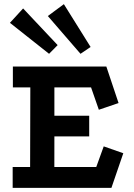

<svg xmlns="http://www.w3.org/2000/svg" viewBox="-20 -912 650 932"><path d="M42.5 -589H496.2L555.5 -411.8L459.8 -379.2L422 -487.8H244V-350.2H413V-249.8H244L243.8 -101.2H447.2L483.5 -201.5L578.5 -168.2L520.8 0H41.5V-101.2H126.2L127.2 -487.8H42.5ZM290 -891.8 419.8 -684 370.8 -650.8 212.2 -834.2ZM92.2 -871 259.8 -693 218.2 -650.8 28.2 -801.2Z"/></svg>

Font: Podkova VF Beta
Style: Regular
Weight: 400
Designer: Ilya Yudin
Foundry: Cyreal (www.cyreal.org)
Version: Version 2.100